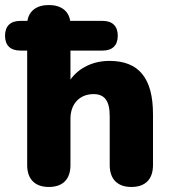

<svg xmlns="http://www.w3.org/2000/svg" viewBox="-46 -734 688 763"><path d="M148 9C204 9 234 -22 234 -78V-262C234 -321 270 -360 326 -360C368 -360 390 -335 390 -273V-78C390 -22 421 9 476 9C532 9 562 -22 562 -78V-280C562 -423 506 -492 389 -492C324 -492 268 -465 234 -418V-533H362C401 -533 422 -554 422 -592C422 -630 401 -651 362 -651H233C227 -690 197 -714 148 -714C99 -714 69 -690 63 -651H35C-5 -651 -26 -630 -26 -592C-26 -554 -5 -533 35 -533H62V-78C62 -22 93 9 148 9Z"/></svg>

Font: SN Pro Heavy
Style: Regular
Weight: 800
Designer: Tobias Whetton
Foundry: Supernotes
Version: Version 1.001;Glyphs 3.2 (3249)